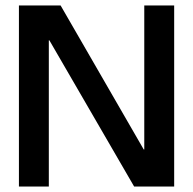

<svg xmlns="http://www.w3.org/2000/svg" viewBox="-20 -680 704 700"><path d="M49 0V-660H201L504 -135H506V-660H615V0H469L160 -533H158V0Z"/></svg>

Font: Bricolage Grotesque 48pt Medium
Style: Regular
Weight: 500
Designer: Mathieu Triay
Foundry: Atelier Triay
Version: Version 1.000; ttfautohint (v1.8.4.7-5d5b);gftools[0.9.32]